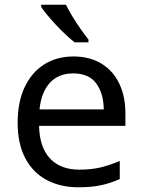

<svg xmlns="http://www.w3.org/2000/svg" viewBox="-20 -786 604 816"><path d="M292 -546Q361 -546 410.5 -516Q460 -486 486.5 -431.5Q513 -377 513 -304V-251H146Q148 -160 192.5 -112.5Q237 -65 317 -65Q368 -65 407.5 -74.5Q447 -84 489 -102V-25Q448 -7 408 1.5Q368 10 313 10Q237 10 178.5 -21Q120 -52 87.5 -113.5Q55 -175 55 -264Q55 -352 84.5 -415Q114 -478 167.5 -512Q221 -546 292 -546ZM291 -474Q228 -474 191.5 -433.5Q155 -393 148 -321H421Q420 -389 389 -431.5Q358 -474 291 -474ZM260 -766Q271 -744 287.5 -716.5Q304 -689 322.5 -663Q341 -637 356 -618V-606H297Q274 -624 245 -652.5Q216 -681 191.5 -709.5Q167 -738 155 -756V-766Z"/></svg>

Font: Noto Sans Tai Le
Style: Regular
Weight: 400
Designer: Monotype Design Team
Foundry: Monotype Imaging Inc.
Version: Version 2.002; ttfautohint (v1.8.4.7-5d5b)